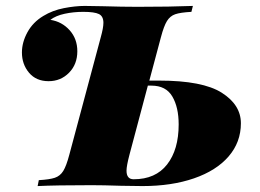

<svg xmlns="http://www.w3.org/2000/svg" viewBox="-20 -628 877 648"><path d="M793 -212Q793 -148 751.5 -100Q710 -52 634.5 -26Q559 0 461 0L388 -1Q328 -3 289 -3Q167 -3 107 0L111 -20Q147 -22 165 -28Q183 -34 193.5 -51Q204 -68 214 -106L320 -502Q329 -534 329 -551Q329 -573 314 -580.5Q299 -588 261 -588Q228 -588 198 -581.5Q168 -575 150 -561Q189 -555 215 -526Q241 -497 241 -455Q241 -411 213 -382.5Q185 -354 144 -354Q102 -354 78 -382.5Q54 -411 54 -451Q54 -485 72.5 -519Q91 -553 126 -574Q157 -593 195.5 -600.5Q234 -608 266 -608L327 -607Q393 -605 443 -605Q556 -605 631 -608L626 -588Q589 -586 571.5 -580Q554 -574 543.5 -557Q533 -540 523 -502L484 -356H517Q664 -356 728.5 -315Q793 -274 793 -212ZM583 -208Q583 -266 561.5 -302.5Q540 -339 491 -339H479L417 -106Q407 -68 407 -52Q407 -23 431 -23Q505 -23 544 -73Q583 -123 583 -208Z"/></svg>

Font: Playfair Display SC Black
Style: Italic
Weight: 900
Italic angle: -14°
Designer: Claus Eggers Sørensen
Foundry: Claus Eggers Sørensen
Version: Version 1.200; ttfautohint (v1.6)